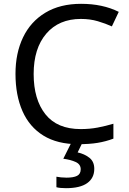

<svg xmlns="http://www.w3.org/2000/svg" viewBox="-20 -744 672 1004"><path d="M403 -645Q288 -645 222 -568Q156 -491 156 -357Q156 -224 217.5 -146.5Q279 -69 402 -69Q449 -69 491 -77Q533 -85 573 -97V-19Q533 -4 490.5 3Q448 10 389 10Q280 10 207 -35Q134 -80 97.5 -163Q61 -246 61 -358Q61 -466 100.5 -548.5Q140 -631 217 -677.5Q294 -724 404 -724Q517 -724 601 -682L565 -606Q532 -621 491.5 -633Q451 -645 403 -645ZM473 139Q473 187 436 213.5Q399 240 325 240Q293 240 275 235V180Q284 182 299 183.5Q314 185 328 185Q364 185 383 175.5Q402 166 402 141Q402 115 375.5 103Q349 91 311 86L354 0H412L386 53Q422 61 447.5 81Q473 101 473 139Z"/></svg>

Font: Noto Sans Samaritan
Style: Regular
Weight: 400
Designer: Monotype Design Team
Foundry: Monotype Imaging Inc.
Version: Version 2.001; ttfautohint (v1.8.4.7-5d5b)